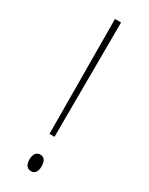

<svg xmlns="http://www.w3.org/2000/svg" viewBox="-191 -751 616 794"><g transform="rotate(30 116.5 -354.5)"><path d="M106 -167H130L132 -714H103ZM117 5C132 5 145 -5 145 -34C145 -64 132 -74 117 -74C101 -74 87 -64 87 -34C87 -5 101 5 117 5Z"/></g></svg>

Font: Noto Serif Hebrew Condensed Thin
Style: Regular
Weight: 100
Width: 3
Designer: Monotype Design Team
Foundry: Monotype Imaging Inc.
Version: Version 2.004